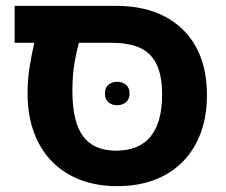

<svg xmlns="http://www.w3.org/2000/svg" viewBox="-20 -622 771 655"><path d="M380 13Q309 13 252.5 -9Q196 -31 156 -72.5Q116 -114 95 -172.5Q74 -231 74 -305Q74 -349 81 -393.5Q88 -438 97 -476H30V-602H376Q473 -602 542.5 -565.5Q612 -529 649 -461Q686 -393 686 -298Q686 -226 665 -169Q644 -112 604 -71Q564 -30 507.5 -8.5Q451 13 380 13ZM376 -108Q415 -108 444.5 -120Q474 -132 493.5 -156Q513 -180 523 -215.5Q533 -251 533 -299Q533 -362 515 -401Q497 -440 459 -458Q421 -476 360 -476H249Q242 -451 234.5 -409.5Q227 -368 227 -312Q227 -206 263.5 -157Q300 -108 376 -108ZM338 -303Q338 -323 350 -333Q362 -343 380 -343Q397 -343 409.5 -333Q422 -323 422 -303Q422 -283 409.5 -273Q397 -263 380 -263Q362 -263 350 -273Q338 -283 338 -303Z"/></svg>

Font: Noto Sans
Style: Bold
Weight: 700
Designer: Monotype Design Team
Foundry: Monotype Imaging Inc.
Version: Version 2.000;GOOG;noto-source:20170915:90ef993387c0; ttfaut